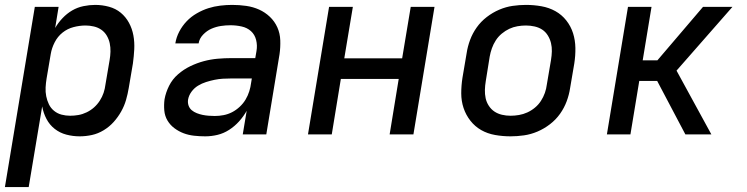

<svg xmlns="http://www.w3.org/2000/svg" viewBox="-27 -548 3047 783"><path d="M-7 215 115 -520H212L198 -434Q210 -455 228 -474Q246 -493 267.5 -505.5Q289 -518 313.5 -523Q338 -528 361 -528Q390 -528 417.5 -520.5Q445 -513 465.5 -496Q486 -479 499 -455Q512 -431 517 -403.5Q522 -376 520.5 -347Q519 -318 515 -289L498 -189Q494 -165 487 -140.5Q480 -116 467 -93Q454 -70 436.5 -50.5Q419 -31 396 -17Q373 -3 348 2.5Q323 8 298 8Q270 8 243.5 1Q217 -6 196 -22.5Q175 -39 162.5 -63Q150 -87 145 -114L90 215ZM259 -76Q276 -76 293 -79Q310 -82 326.5 -90Q343 -98 356.5 -110Q370 -122 380 -137.5Q390 -153 395.5 -169.5Q401 -186 403 -203L420 -303Q423 -320 423.5 -337.5Q424 -355 420.5 -371.5Q417 -388 408.5 -402.5Q400 -417 386.5 -426.5Q373 -436 356 -440Q339 -444 322 -444Q298 -444 273 -437.5Q248 -431 228 -415Q208 -399 196 -375.5Q184 -352 180 -328L163 -228Q160 -210 159 -191.5Q158 -173 161.5 -155.5Q165 -138 172.5 -122.5Q180 -107 193.5 -96Q207 -85 224 -80.5Q241 -76 259 -76Z M810 8Q787 8 764.5 5.5Q742 3 722 -4.5Q702 -12 684.5 -25Q667 -38 656 -56.5Q645 -75 643 -97.5Q641 -120 644 -143Q649 -171 662.5 -198Q676 -225 699 -245Q722 -265 749 -278Q776 -291 804 -298.5Q832 -306 860.5 -308.5Q889 -311 917 -311H1014L1019 -340Q1023 -363 1017.5 -385Q1012 -407 996.5 -421Q981 -435 958.5 -440Q936 -445 913 -445Q893 -445 873.5 -442Q854 -439 835.5 -431Q817 -423 801.5 -407Q786 -391 783 -371H688Q692 -396 704 -419Q716 -442 734 -461Q752 -480 775.5 -493.5Q799 -507 822.5 -514.5Q846 -522 871 -525Q896 -528 920 -528Q949 -528 977 -524Q1005 -520 1029.5 -509Q1054 -498 1073.5 -479.5Q1093 -461 1104 -436.5Q1115 -412 1116 -383.5Q1117 -355 1113 -327L1059 0H963L979 -96Q966 -73 948 -53Q930 -33 907.5 -18.5Q885 -4 860 2Q835 8 810 8ZM849 -75Q867 -75 885 -78.5Q903 -82 919.5 -90.5Q936 -99 950.5 -112.5Q965 -126 974.5 -142Q984 -158 989.5 -175.5Q995 -193 997 -210L1000 -228H916Q899 -228 882 -227Q865 -226 848 -222.5Q831 -219 813.5 -213.5Q796 -208 780.5 -198.5Q765 -189 754 -174Q743 -159 740 -142Q738 -129 742 -117.5Q746 -106 755 -98.5Q764 -91 775.5 -86.5Q787 -82 799 -79.5Q811 -77 824 -76Q837 -75 849 -75Z M1229 0 1315 -520H1412L1377 -310H1613L1648 -520H1745L1659 0H1562L1599 -226H1363L1326 0Z M2055 8Q2023 8 1992 2.5Q1961 -3 1935.5 -17.5Q1910 -32 1891.5 -55.5Q1873 -79 1863.5 -107.5Q1854 -136 1854 -167.5Q1854 -199 1859 -231L1876 -331Q1880 -358 1890 -385Q1900 -412 1917 -436Q1934 -460 1958 -478.5Q1982 -497 2009 -508.5Q2036 -520 2063.5 -524Q2091 -528 2118 -528Q2150 -528 2181 -522.5Q2212 -517 2238 -502.5Q2264 -488 2282.5 -464.5Q2301 -441 2310 -412.5Q2319 -384 2319.5 -352.5Q2320 -321 2315 -289L2298 -189Q2294 -162 2284 -135Q2274 -108 2257 -84Q2240 -60 2216 -41.5Q2192 -23 2165 -11.5Q2138 0 2110 4Q2082 8 2055 8ZM2055 -76Q2072 -76 2089.5 -79Q2107 -82 2123.5 -89.5Q2140 -97 2154.5 -109Q2169 -121 2179 -136.5Q2189 -152 2195 -169Q2201 -186 2203 -203L2220 -303Q2223 -321 2223.5 -338.5Q2224 -356 2220 -372.5Q2216 -389 2207 -403.5Q2198 -418 2184.5 -427Q2171 -436 2153.5 -440Q2136 -444 2118 -444Q2101 -444 2083.5 -441Q2066 -438 2050 -430.5Q2034 -423 2019.5 -411Q2005 -399 1995 -383.5Q1985 -368 1979 -351Q1973 -334 1970 -317L1954 -217Q1951 -199 1950.5 -181.5Q1950 -164 1953.5 -147.5Q1957 -131 1966.5 -116.5Q1976 -102 1989.5 -93Q2003 -84 2020 -80Q2037 -76 2055 -76Z M2768 0 2653 -218H2580L2544 0H2448L2534 -520H2630L2594 -302H2654L2840 -520H2960L2732 -260L2874 0Z"/></svg>

Font: Iosevka Md Ex Obl
Style: Regular
Weight: 500
Width: 7
Italic angle: -9°
Monospace: yes
Designer: Belleve Invis
Foundry: Belleve Invis
Version: Version 32.5.0; ttfautohint (v1.8.4)